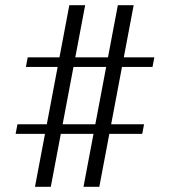

<svg xmlns="http://www.w3.org/2000/svg" viewBox="-20 -720 669 740"><path d="M308.2 -700 175.8 0H114.8L247.2 -700ZM495.2 -700 362.8 0H301.8L434.2 -700ZM574.8 -499 567.8 -462H79.8L86.8 -499ZM535.2 -241 528.2 -204H40.2L47.2 -241Z"/></svg>

Font: Didactic
Style: Regular
Weight: 400
Designer: Tyler Finck
Foundry: Etcetera Type Co
Version: Version 3.007;FEAKit 1.0